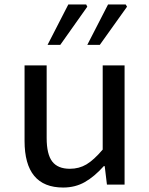

<svg xmlns="http://www.w3.org/2000/svg" viewBox="-20 -827 668 860"><path d="M90 -196V-534H189V-209Q189 -136 214 -103.5Q239 -71 293 -71Q334 -71 367 -90.5Q400 -110 440 -157V-534H538V0H459L449 -83H445Q403 -36 360 -11.5Q317 13 263 13Q90 13 90 -196ZM464 -807H543L549 -797L427 -626H371ZM286 -807H366L371 -797L250 -626H193Z"/></svg>

Font: Nebula Sans Medium
Style: Regular
Weight: 500
Designer: Paul D. Hunt for Adobe (as Source Sans)
Foundry: Nebula Entertainment & Broadcasting LLC
Version: Version 1.010